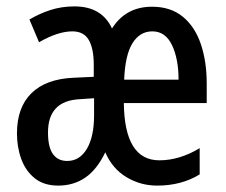

<svg xmlns="http://www.w3.org/2000/svg" viewBox="-20 -570 705 600"><path d="M455 -549Q513 -549 551 -518Q589 -487 607.5 -432.5Q626 -378 626 -309V-248H367Q369 -69 478 -69Q541 -69 604 -107V-25Q547 10 471 10Q419 10 375 -16.5Q331 -43 309 -94Q283 -40 246.5 -15Q210 10 162 10Q117 10 88.5 -13Q60 -36 46.5 -73Q33 -110 33 -153Q33 -234 78 -278.5Q123 -323 209 -327L273 -330V-367Q273 -418 257.5 -445Q242 -472 206 -472Q161 -472 102 -438L72 -509Q102 -527 137 -538.5Q172 -550 213 -550Q298 -550 330 -481Q373 -549 455 -549ZM456 -472Q417 -472 394 -435Q371 -398 368 -321H538Q538 -386 517.5 -429Q497 -472 456 -472ZM229 -260Q130 -255 130 -156Q130 -110 145.5 -88.5Q161 -67 190 -67Q229 -67 251.5 -105Q274 -143 274 -210V-263Z"/></svg>

Font: Noto Sans Gurmukhi ExtraCondensed Medium
Style: Regular
Weight: 500
Width: 2
Designer: Jelle Bosma - Monotype Design Team
Foundry: Monotype Imaging Inc.
Version: Version 2.004; ttfautohint (v1.8.4.7-5d5b)